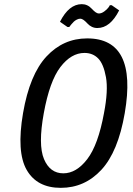

<svg xmlns="http://www.w3.org/2000/svg" viewBox="-20 -895 640 925"><path d="M449 -760Q421 -760 400.5 -782.5Q380 -805 367 -805Q359 -805 350 -800.5Q341 -796 335 -790Q329 -784 324 -778Q319 -772 316 -768L314 -765H305L269 -790Q312 -875 374 -875Q402 -875 422.5 -852.5Q443 -830 456 -830Q469 -830 482.5 -840Q496 -850 502.5 -859Q509 -868 509 -870H518L554 -845Q511 -760 449 -760ZM91 -350Q123 -536 204 -623Q285 -710 400 -710Q643 -710 581 -350Q549 -164 468.5 -77Q388 10 273 10Q158 10 108.5 -76.5Q59 -163 91 -350ZM285 -60Q348 -60 400.5 -128.5Q453 -197 481 -350Q502 -459 490.5 -523Q479 -587 453 -613.5Q427 -640 387 -640Q323 -640 271 -572Q219 -504 191 -350Q163 -197 192 -128.5Q221 -60 285 -60Z"/></svg>

Font: Scada
Style: Italic
Weight: 400
Italic angle: -10°
Designer: Jovanny Lemonad
Foundry: Jovanny Lemonad
Version: Version 4.100;PS 004.100;hotconv 1.0.88;makeotf.lib2.5.64775